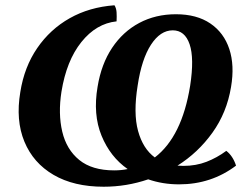

<svg xmlns="http://www.w3.org/2000/svg" viewBox="-20 -699 956 728"><path d="M373 9Q260 9 183 -36Q106 -81 72.5 -162Q39 -243 57 -350Q72 -445 121 -516.5Q170 -588 244.5 -630Q319 -672 414 -679Q421 -668 422 -652.5Q423 -637 422 -618Q345 -610 288.5 -539.5Q232 -469 213 -351Q200 -268 216 -200Q232 -132 280.5 -92.5Q329 -53 413 -53Q440 -53 464 -58Q398 -104 365 -184.5Q332 -265 350 -370Q364 -456 405 -517.5Q446 -579 508 -612Q570 -645 647 -645Q726 -645 777.5 -610Q829 -575 849.5 -513Q870 -451 856 -369Q840 -272 785.5 -196Q731 -120 653 -71Q664 -70 675 -70Q723 -70 763 -85.5Q803 -101 838 -127Q863 -108 875 -71Q781 0 659 0Q597 0 542 -19Q460 9 373 9ZM502 -375Q485 -270 503.5 -202.5Q522 -135 567 -102Q670 -181 701 -374Q717 -478 699 -531Q681 -584 635 -584Q588 -584 552.5 -529.5Q517 -475 502 -375Z"/></svg>

Font: Vollkorn
Style: Bold Italic
Weight: 700
Italic angle: -11°
Designer: Friedrich Althausen
Foundry: Friedrich Althausen
Version: Version 5.000; ttfautohint (v1.8.3)